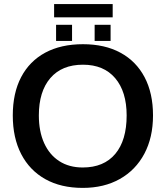

<svg xmlns="http://www.w3.org/2000/svg" viewBox="-20 -916 818 946"><path d="M733.9 -347.2Q733.9 -238.8 691.2 -158.4Q648.4 -78.1 570.6 -34.2Q492.7 9.8 387.7 9.8Q280.3 9.8 203.1 -33.4Q126 -76.7 84.5 -156.7Q43 -236.8 43 -347.2Q43 -457.5 84.2 -536.1Q125.5 -614.7 202.9 -656.5Q280.3 -698.2 388.7 -698.2Q496.6 -698.2 573.7 -656.2Q650.9 -614.3 692.4 -535.6Q733.9 -457 733.9 -347.2ZM604 -347.2Q604 -464.4 547.6 -530.8Q491.2 -597.2 388.7 -597.2Q284.7 -597.2 228 -531.2Q171.4 -465.3 171.4 -347.2Q171.4 -268.6 197.5 -210.9Q223.6 -153.3 272 -122.1Q320.3 -90.8 387.7 -90.8Q491.7 -90.8 547.9 -157.7Q604 -224.6 604 -347.2ZM246.6 -830.6V-896H535.2V-830.6ZM446.3 -714.4V-793.9H524.9V-714.4ZM256.3 -714.4V-793.9H335V-714.4Z"/></svg>

Font: Arimo SemiBold
Style: Regular
Weight: 600
Designer: Steve Matteson
Foundry: Monotype Imaging Inc.
Version: Version 1.33